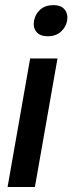

<svg xmlns="http://www.w3.org/2000/svg" viewBox="-20 -748 295 768"><path d="M10.3 0H119.6L210 -514.2H100.6ZM116.2 -665Q111.3 -639.2 125.2 -621.1Q139.2 -603 171.4 -603Q203.1 -603 223.4 -621.1Q243.7 -639.2 248.5 -665Q252.9 -691.4 239 -709.5Q225.1 -727.5 192.9 -727.5Q161.1 -727.5 140.9 -709.5Q120.6 -691.4 116.2 -665Z"/></svg>

Font: Roboto Flex
Style: wght 500 wdth 100 opsz 14.0 GRAD 0.00 slnt -10.00 XTRA 468 XOPQ 96 YOPQ 79 YTLC 514 YTUC 712 YTAS 750 YTDE -203.00 YTFI 738
Weight: 500
Italic angle: -10°
Designer: Berlow after Robertson
Foundry: Google
Version: Version 3.100